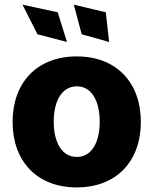

<svg xmlns="http://www.w3.org/2000/svg" viewBox="-20 -795 659 825"><path d="M267.8 -614.7 228 -742.2 76.7 -774.9 141 -647.7ZM448.9 -614.7 434.7 -742.2 297.2 -774.9 331 -647.7ZM309.7 10.3C481.2 10.3 585.2 -103 585.2 -271C585.2 -439.3 481.2 -552.6 309.7 -552.6C138.1 -552.6 34.1 -439.3 34.1 -271C34.1 -103 138.1 10.3 309.7 10.3ZM310.7 -120.7C246.4 -120.7 210.9 -181.8 210.9 -272C210.9 -362.6 246.4 -424 310.7 -424C372.9 -424 408.4 -362.6 408.4 -272C408.4 -181.8 372.9 -120.7 310.7 -120.7Z"/></svg>

Font: TID UI Extra Bold
Style: Regular
Weight: 800
Designer: The TID Project Authors
Foundry: Bakken & Bæck
Version: Version 1.001;hotconv 1.0.109;makeotfexe 2.5.65596